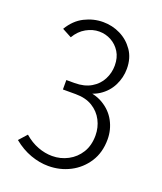

<svg xmlns="http://www.w3.org/2000/svg" viewBox="-130 -768 727 861"><g transform="rotate(20 234.0 -337.5)"><path d="M202 8Q160 8 117 -7.5Q74 -23 35 -55L69 -93Q100 -66 134.5 -53Q169 -40 203 -40Q243 -40 278 -58.5Q313 -77 334 -111Q355 -145 355 -193Q355 -231 338 -264Q321 -297 288.5 -317Q256 -337 208 -337H147V-382H186Q233 -382 265 -401Q297 -420 313 -451Q329 -482 329 -517Q329 -555 312.5 -581.5Q296 -608 269.5 -622.5Q243 -637 212 -637Q181 -637 150.5 -620Q120 -603 100 -569L55 -593Q83 -640 125.5 -661.5Q168 -683 214 -683Q258 -683 296.5 -664Q335 -645 360 -609Q385 -573 385 -522Q385 -480 366 -442Q347 -404 310 -380Q273 -356 222 -356L221 -370Q285 -370 327 -345.5Q369 -321 390.5 -281Q412 -241 412 -195Q412 -132 382.5 -86.5Q353 -41 305.5 -16.5Q258 8 202 8Z"/></g></svg>

Font: Yaldevi Light
Style: Regular
Weight: 300
Designer: Sol Matas, Rajitha Manaperi, Kosala Senevirathne
Foundry: Mooniak
Version: Version 1.100